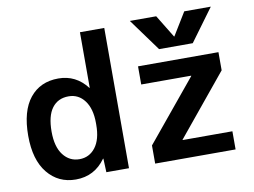

<svg xmlns="http://www.w3.org/2000/svg" viewBox="-81 -882 1336 1011"><g transform="rotate(-10 586.5 -376.5)"><path d="M888 -642 962 -763H1104L977 -590H797L671 -763H812L886 -642ZM836 -97H1102V0H672V-97L939 -421V-423H672V-520H1102V-423L836 -99ZM532 -750V0H411L408 -73H406Q347 10 247 10Q154 10 96.5 -60.5Q39 -131 39 -260Q39 -392 94.5 -461Q150 -530 247 -530Q341 -530 400 -453H402V-750ZM164 -260Q164 -179 197.5 -135.5Q231 -92 284 -92Q337 -92 369.5 -134.5Q402 -177 402 -255V-265Q402 -341 369.5 -384.5Q337 -428 284 -428Q227 -428 195.5 -386Q164 -344 164 -260Z"/></g></svg>

Font: Mplus 1p Bold
Style: Bold
Weight: 700
Version: Version 1.061